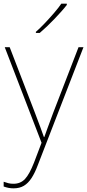

<svg xmlns="http://www.w3.org/2000/svg" viewBox="-26 -786 476 1049"><path d="M0 -528H27L164 -172Q182 -124 194.5 -91Q207 -58 214 -37H216Q224 -59 235.5 -91Q247 -123 264 -168L403 -528H430L181 115Q165 158 146.5 186.5Q128 215 104.5 229Q81 243 48 243Q34 243 21 240.5Q8 238 -6 233V207Q8 212 20 215Q32 218 48 218Q86 218 110.5 192Q135 166 160 102L201 -6ZM339 -759Q326 -742 308.5 -722.5Q291 -703 271.5 -682.5Q252 -662 231.5 -642.5Q211 -623 191 -606H170V-612Q193 -632 219.5 -660Q246 -688 270.5 -716.5Q295 -745 309 -766H339Z"/></svg>

Font: Noto Sans Cham Thin
Style: Regular
Weight: 250
Version: Version 2.002